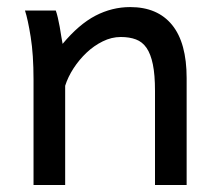

<svg xmlns="http://www.w3.org/2000/svg" viewBox="-20 -528 619 548"><path d="M422.4 0V-268.6Q422.4 -314.5 416.3 -344.2Q410.2 -374 398.2 -391.4Q386.2 -408.7 367.9 -415.5Q349.6 -422.4 324.7 -422.4Q298.3 -422.4 273.2 -409.9Q248 -397.5 227.1 -377.7Q206.1 -357.9 189.9 -333Q173.8 -308.1 166 -283.2V0H75.7V-300.3Q75.7 -372.6 67.6 -422.6Q59.6 -472.7 51.3 -498H139.2Q142.1 -490.2 145 -477.8Q147.9 -465.3 150.4 -451.7Q152.8 -438 154.8 -424.8L158.7 -402.8Q205.1 -458.5 252.4 -483.2Q299.8 -507.8 351.6 -507.8Q429.7 -507.8 471.2 -456.8Q512.7 -405.8 512.7 -305.2V0Z"/></svg>

Font: Andika New Basic
Style: Regular
Weight: 400
Designer: Victor Gaultney, Annie Olsen, Julie Remington, Don Collingsworth, Eric Hays
Foundry: SIL International
Version: Version 5.500; ttfautohint (v1.8.3)